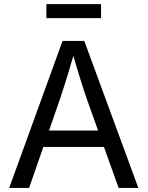

<svg xmlns="http://www.w3.org/2000/svg" viewBox="-20 -930 730 950"><path d="M289.6 -727.5H397L664.6 0H566.9L412.6 -431.6Q397.9 -473.1 378.9 -533.7Q359.9 -594.2 334 -684.1H351.6Q339.4 -641.1 337.4 -635.3Q318.4 -569.3 302.7 -519.8Q287.1 -470.2 273.9 -431.6L124 0H25.4ZM158.2 -284.2H531.7V-203.1H158.2ZM480 -840.3H209.5V-909.7H480Z"/></svg>

Font: Raveo Variable
Style: Regular
Weight: 400
Designer: Jakub Foglar, Rasmus Andersson (Inter)
Foundry: Jakubfoglar.com
Version: Version 1.000;Glyphs 3.2.3 (3260)